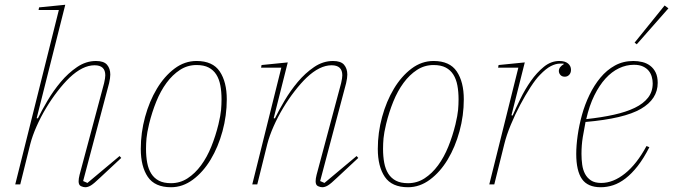

<svg xmlns="http://www.w3.org/2000/svg" viewBox="-20 -774 2826 806"><path d="M338 12Q330 12 320 7.5Q310 3 310 -13Q310 -24 314 -40L417 -425Q422 -447 422 -458Q422 -500 377 -500Q327 -500 272 -448Q248 -425 222 -391.5Q196 -358 173.5 -320.5Q151 -283 133.5 -243.5Q116 -204 107 -169L65 0H44L227 -732H142L144 -743L254 -754L134 -278L139 -277Q155 -310 179.5 -351.5Q204 -393 235 -430Q266 -467 303.5 -492.5Q341 -518 383 -518Q416 -518 429.5 -502Q443 -486 443 -461Q443 -447 438 -425L329 -14L347 -6L482 -119L489 -111L400 -28Q374 -3 361.5 4.5Q349 12 338 12Z M698 -5Q736 -5 767.5 -25.5Q799 -46 824 -80Q849 -114 867 -158.5Q885 -203 897 -252Q906 -290 908 -312.5Q910 -335 910 -357Q910 -389 905 -415.5Q900 -442 888 -461Q876 -480 856 -490.5Q836 -501 805 -501Q767 -501 735.5 -480.5Q704 -460 679 -426Q654 -392 636 -347.5Q618 -303 606 -254Q597 -216 595 -193.5Q593 -171 593 -149Q593 -117 598 -90.5Q603 -64 615 -45Q627 -26 647 -15.5Q667 -5 698 -5ZM698 12Q630 12 600.5 -31.5Q571 -75 571 -149Q571 -217 589 -283Q607 -349 638.5 -401.5Q670 -454 712.5 -486Q755 -518 805 -518Q873 -518 902.5 -474Q932 -430 932 -357Q932 -289 914 -223Q896 -157 864.5 -104.5Q833 -52 790 -20Q747 12 698 12Z M1333 12Q1325 12 1315 7.5Q1305 3 1305 -13Q1305 -24 1309 -40L1412 -425Q1417 -447 1417 -458Q1417 -500 1372 -500Q1322 -500 1267 -448Q1243 -425 1217 -391.5Q1191 -358 1168.5 -320.5Q1146 -283 1128.5 -243.5Q1111 -204 1102 -169L1060 0H1039L1161 -490H1076L1078 -501L1188 -512L1129 -278L1134 -277Q1150 -310 1174.5 -351.5Q1199 -393 1230 -430Q1261 -467 1298.5 -492.5Q1336 -518 1378 -518Q1411 -518 1424.5 -502Q1438 -486 1438 -461Q1438 -447 1433 -425L1324 -14L1342 -6L1477 -119L1484 -111L1395 -28Q1369 -3 1356.5 4.5Q1344 12 1333 12Z M1693 -5Q1731 -5 1762.5 -25.5Q1794 -46 1819 -80Q1844 -114 1862 -158.5Q1880 -203 1892 -252Q1901 -290 1903 -312.5Q1905 -335 1905 -357Q1905 -389 1900 -415.5Q1895 -442 1883 -461Q1871 -480 1851 -490.5Q1831 -501 1800 -501Q1762 -501 1730.5 -480.5Q1699 -460 1674 -426Q1649 -392 1631 -347.5Q1613 -303 1601 -254Q1592 -216 1590 -193.5Q1588 -171 1588 -149Q1588 -117 1593 -90.5Q1598 -64 1610 -45Q1622 -26 1642 -15.5Q1662 -5 1693 -5ZM1693 12Q1625 12 1595.5 -31.5Q1566 -75 1566 -149Q1566 -217 1584 -283Q1602 -349 1633.5 -401.5Q1665 -454 1707.5 -486Q1750 -518 1800 -518Q1868 -518 1897.5 -474Q1927 -430 1927 -357Q1927 -289 1909 -223Q1891 -157 1859.5 -104.5Q1828 -52 1785 -20Q1742 12 1693 12Z M2156 -490H2071L2073 -501L2183 -512L2127 -290L2132 -289Q2145 -319 2164.5 -359Q2184 -399 2208.5 -434Q2233 -469 2263 -493.5Q2293 -518 2328 -518Q2352 -518 2364.5 -507.5Q2377 -497 2377 -481Q2377 -468 2369.5 -460Q2362 -452 2351 -452Q2339 -452 2332.5 -459.5Q2326 -467 2326 -476Q2326 -485 2332 -492.5Q2338 -500 2346 -504V-507H2331Q2313 -507 2292.5 -496.5Q2272 -486 2247 -460Q2229 -442 2207 -408Q2185 -374 2163.5 -333.5Q2142 -293 2124 -249.5Q2106 -206 2097 -169L2055 0H2034Z M2502 12Q2447 12 2423 -22.5Q2399 -57 2399 -128Q2399 -163 2405 -205.5Q2411 -248 2423 -291.5Q2435 -335 2454.5 -375.5Q2474 -416 2500.5 -448Q2527 -480 2561.5 -499Q2596 -518 2639 -518Q2658 -518 2676.5 -513.5Q2695 -509 2709.5 -498Q2724 -487 2732.5 -469.5Q2741 -452 2741 -426Q2741 -358 2670.5 -317Q2600 -276 2438 -262Q2432 -232 2426.5 -198.5Q2421 -165 2421 -128Q2421 -105 2424 -83Q2427 -61 2436 -44Q2445 -27 2461 -16.5Q2477 -6 2504 -6Q2554 -6 2603.5 -45.5Q2653 -85 2694 -161L2706 -156Q2682 -109 2657 -77Q2632 -45 2606 -25Q2580 -5 2554 3.5Q2528 12 2502 12ZM2441 -274Q2506 -281 2557.5 -292.5Q2609 -304 2645 -321.5Q2681 -339 2700.5 -364Q2720 -389 2720 -424Q2720 -438 2716 -452Q2712 -466 2703 -477Q2694 -488 2679 -495Q2664 -502 2641 -502Q2609 -502 2578.5 -487.5Q2548 -473 2522 -444.5Q2496 -416 2475 -373.5Q2454 -331 2441 -274ZM2644 -595 2770 -751 2786 -739 2653 -588Z"/></svg>

Font: IBM Plex Serif Thin
Style: Italic
Weight: 100
Italic angle: -14°
Designer: Mike Abbink, Paul van der Laan, Pieter van Rosmalen
Foundry: Bold Monday
Version: Version 3.001